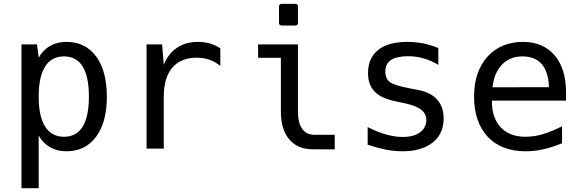

<svg xmlns="http://www.w3.org/2000/svg" viewBox="-20 -780 3050 1008"><path d="M92.8 -546.9H174.3L183.1 -477.1Q206.1 -518.1 243.2 -539.1Q280.3 -560.1 329.6 -560.1Q378.4 -560.1 417.5 -541Q456.5 -522 484.9 -483.4Q513.2 -444.8 527.1 -391.8Q541 -338.9 541 -272Q541 -137.7 484.4 -62Q427.7 14.2 329.1 14.2Q301.3 14.2 280.8 8.5Q260.3 2.9 242.2 -7.3Q204.1 -29.3 183.1 -68.8V208H92.8ZM315.9 -62Q381.3 -62 414.1 -115.2Q446.8 -168.5 446.8 -272.9Q446.8 -377.4 414.1 -430.7Q381.3 -483.9 315.9 -483.9Q250.5 -483.9 216.8 -430.7Q183.1 -377 183.1 -272.9Q183.1 -168.9 216.8 -115.7Q250.5 -62 315.9 -62Z M749.5 -546.9H831.1L839.8 -439.9Q862.8 -498 909.2 -529.3Q955.1 -560.1 1019 -560.1Q1052.2 -560.1 1081.5 -551.8Q1095.7 -547.9 1109.9 -541.3Q1124 -534.7 1136.7 -525.9V-434.1Q1108.9 -456.5 1078.1 -466.8Q1047.9 -477.1 1012.2 -477.1Q928.7 -477.1 884.3 -424.3Q839.8 -372.1 839.8 -272V0H749.5Z M1459.5 -646Q1444.8 -646 1444.8 -660.6V-745.1Q1444.8 -759.8 1459.5 -759.8H1529.8Q1544.4 -759.8 1544.4 -745.1V-660.6Q1544.4 -646 1529.8 -646ZM1623.5 3.9Q1584.5 3.9 1553.5 -8.3Q1522.5 -20.5 1499 -47.9Q1454.6 -99.6 1454.6 -194.3V-476.6H1335V-546.9H1544.4V-194.3Q1544.4 -133.3 1566.9 -103Q1578.6 -86.9 1595 -79.6Q1611.3 -72.3 1632.3 -72.3H1737.3V3.9Z M2094.2 14.2Q2072.8 14.2 2050 12Q2027.3 9.8 2006.3 5.9Q1987.3 2 1961.7 -4.9Q1936 -11.7 1910.2 -20V-112.8Q1941.4 -97.2 1963.4 -88.6Q1985.4 -80.1 2006.3 -74.2Q2028.8 -67.9 2049.8 -64.5Q2070.8 -61 2093.3 -61Q2152.3 -61 2185.5 -85.4Q2202.6 -98.1 2210.4 -115.2Q2218.3 -132.3 2218.3 -149.9Q2218.3 -184.1 2189.5 -205.3Q2160.6 -226.6 2098.6 -239.3L2094.7 -240.2L2061 -247.1Q2024.4 -254.4 1995.8 -266.6Q1967.3 -278.8 1947.8 -298.3Q1912.1 -334 1912.1 -396.5Q1912.1 -436 1925.5 -466.3Q1939 -496.6 1965.3 -517.6Q1993.2 -540 2031.7 -550Q2070.3 -560.1 2118.2 -560.1Q2139.2 -560.1 2160.2 -558.1Q2181.2 -556.2 2201.7 -552.2Q2220.2 -548.3 2240.5 -542.2Q2260.7 -536.1 2281.2 -527.8V-439.9Q2242.2 -462.4 2203.6 -473.6Q2184.1 -479 2164.3 -481.9Q2144.5 -484.9 2122.1 -484.9Q2093.8 -484.9 2071 -480Q2048.3 -475.1 2033.2 -465.3Q2002.9 -445.3 2002.9 -404.3Q2002.9 -387.2 2008.5 -373Q2014.2 -358.9 2025.4 -350.1Q2036.6 -341.3 2062.7 -332.8Q2088.9 -324.2 2137.2 -314.9L2173.3 -308.1Q2208.5 -301.3 2233.4 -288.6Q2258.3 -275.9 2274.9 -257.3Q2309.1 -219.7 2309.1 -157.7Q2309.1 -115.7 2294.2 -84.7Q2279.3 -53.7 2251.5 -31.7Q2221.7 -8.3 2181.9 2.9Q2142.1 14.2 2094.2 14.2Z M2738.8 14.2Q2675.8 14.2 2625.7 -5.1Q2575.7 -24.4 2540.5 -62Q2505.4 -99.6 2487.1 -152.6Q2468.8 -205.6 2468.8 -272.5Q2468.8 -341.3 2487.3 -393.3Q2505.9 -445.3 2538.6 -481.9Q2574.2 -521.5 2622.1 -540.8Q2669.9 -560.1 2725.1 -560.1Q2779.8 -560.1 2821 -542Q2862.3 -523.9 2891.6 -489.7Q2920.9 -455.6 2936.3 -407Q2951.7 -358.4 2951.7 -295.9V-252H2562.5V-249Q2562.5 -159.7 2609.4 -110.8Q2631.8 -87.4 2663.8 -74.7Q2695.8 -62 2740.2 -62Q2784.7 -62 2830.6 -75.7Q2877.9 -89.8 2930.7 -117.2V-27.8Q2904.8 -17.1 2880.4 -9.3Q2856 -1.5 2832 3.9Q2808.6 9.3 2785.2 11.7Q2761.7 14.2 2738.8 14.2ZM2861.8 -322.3Q2860.8 -364.3 2850.8 -394.3Q2840.8 -424.3 2824.7 -442.9Q2807.1 -463.4 2781.2 -473.6Q2755.4 -483.9 2723.1 -483.9Q2657.2 -483.9 2615.7 -440.9Q2573.7 -397.5 2565.9 -321.8Z"/></svg>

Font: Hack
Style: Regular
Weight: 400
Monospace: yes
Designer: Christopher Simpkins
Foundry: Christopher Simpkins
Version: Version 2.019; ttfautohint (v1.4.1) -l 4 -r 80 -G 350 -x 0 -